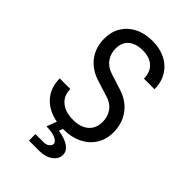

<svg xmlns="http://www.w3.org/2000/svg" viewBox="-274 -843 1148 1148"><g transform="rotate(45 300.0 -269.0)"><path d="M205 203V148H275Q297 148 310.5 136.5Q324 125 324 112Q324 95 296.5 82Q269 69 219 69L243 5Q163 -10 118 -60.5Q73 -111 72 -190H162Q162 -135 199.5 -103Q237 -71 304 -71Q367 -71 402.5 -102Q438 -133 438 -188Q438 -232 414.5 -265Q391 -298 347 -311L248 -342Q173 -365 132.5 -419Q92 -473 92 -546Q92 -605 118.5 -648.5Q145 -692 193 -716.5Q241 -741 306 -741Q402 -741 460 -687.5Q518 -634 519 -545H429Q429 -599 396.5 -629.5Q364 -660 305 -660Q247 -660 214.5 -632Q182 -604 182 -554Q182 -509 206 -476Q230 -443 275 -429L375 -397Q448 -374 488 -319Q528 -264 528 -190Q528 -130 500 -85Q472 -40 421.5 -15Q371 10 304 10Q301 10 299 10L290 35Q316 38 344 48Q372 58 391 76Q410 94 410 120Q410 154 377 178.5Q344 203 290 203Z"/></g></svg>

Font: Liga JetBrainsMono Nerd Font
Style: Regular
Weight: 400
Designer: Philipp Nurullin, Konstantin Bulenkov
Foundry: JetBrains
Version: Version 2.225; ttfautohint (v1.8.3)